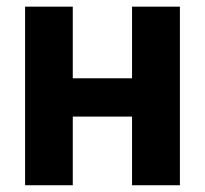

<svg xmlns="http://www.w3.org/2000/svg" viewBox="-20 -548 607 568"><path d="M512.2 0H370.6V-203.1H195.3V0H54.2V-528.3H195.3V-316.4H370.6V-528.3H512.2Z"/></svg>

Font: Roboto-o
Style: o-Bold
Weight: 700
Designer: Google
Version: Version 2.134; 2016; ttfautohint (v1.6)